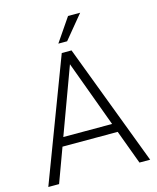

<svg xmlns="http://www.w3.org/2000/svg" viewBox="-131 -994 887 1084"><g transform="rotate(-15 312.5 -452.0)"><path d="M14.6 0ZM473.6 -199.2H150.9L77.6 0H14.6L283.7 -710.9H340.8L609.9 0H547.4ZM169.4 -250.5H454.6L312 -637.7ZM372.1 -903.8H442.9L330.1 -767.1H278.8Z"/></g></svg>

Font: Roboto Light
Style: Regular
Weight: 300
Designer: Google
Version: Version 2.134; 2016; ttfautohint (v1.6)